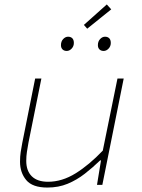

<svg xmlns="http://www.w3.org/2000/svg" viewBox="-20 -831 640 863"><path d="M193 12Q126 12 98 -21.5Q70 -55 70 -104Q70 -128 73 -147.5Q76 -167 80 -188L138 -478H166L108 -190Q104 -168 101 -148.5Q98 -129 98 -108Q98 -63 123 -38.5Q148 -14 196 -14Q259 -14 320 -52Q381 -90 442 -154L508 -478H536L440 0H416L434 -110H430Q397 -78 361 -50Q325 -22 284 -5Q243 12 193 12ZM280 -602Q268 -602 261 -609Q254 -616 254 -628Q254 -645 264 -655.5Q274 -666 286 -666Q298 -666 305 -659Q312 -652 312 -638Q312 -623 302 -612.5Q292 -602 280 -602ZM446 -602Q434 -602 427 -609Q420 -616 420 -628Q420 -645 430 -655.5Q440 -666 452 -666Q464 -666 471 -659Q478 -652 478 -638Q478 -623 468 -612.5Q458 -602 446 -602ZM372 -702 357 -719 460 -811 480 -789Z"/></svg>

Font: SourceCodeVF
Style: Italic
Weight: 200
Italic angle: -11°
Monospace: yes
Designer: Paul D. Hunt, Teo Tuominen
Foundry: Adobe
Version: Version 1.026;hotconv 1.1.0;makeotfexe 2.6.0